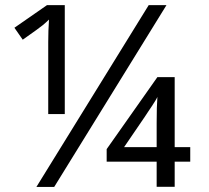

<svg xmlns="http://www.w3.org/2000/svg" viewBox="-20 -734 820 754"><path d="M633.8 -713.9 192.9 0H123L564 -713.9ZM164.6 -713.9H234.4V-286.1H169.4V-568.8Q169.4 -613.3 172.4 -657.2Q161.6 -646.5 148.4 -635.5Q135.3 -624.5 69.3 -578.1L36.6 -625ZM727.1 -99.1H666V-0.5H595.2V-99.1H398.9V-148.4L598.1 -431.2H666V-156.2H727.1ZM595.2 -156.2V-251.5Q595.2 -316.9 598.1 -353.5Q595.7 -347.7 589.8 -338.1Q584 -328.6 576.7 -317.6Q569.3 -306.6 562 -295.7Q554.7 -284.7 549.3 -276.4L467.3 -156.2Z"/></svg>

Font: Open Sans ACDW
Style: acdw
Weight: 400
Foundry: Ascender Corporation
Version: Version 1.10